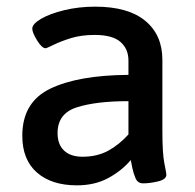

<svg xmlns="http://www.w3.org/2000/svg" viewBox="-20 -550 585 577"><path d="M47 -142Q47 -243 131 -283.5Q215 -324 366 -325V-368Q366 -403 342 -424Q318 -445 265 -445Q224 -445 193.5 -435.5Q163 -426 141.5 -415.5Q120 -405 117 -405Q106 -405 91.5 -428.5Q77 -452 77 -464Q77 -478 103.5 -493.5Q130 -509 173.5 -519.5Q217 -530 266 -530Q365 -530 416.5 -487.5Q468 -445 468 -370V-156Q468 -89 474 -59Q480 -29 480 -25Q480 -11 455.5 -5Q431 1 410 1Q394 1 387.5 -14Q381 -29 377.5 -46Q374 -63 373 -69Q346 -37 305.5 -15Q265 7 211 7Q135 7 91 -31.5Q47 -70 47 -142ZM366 -146V-246Q269 -246 211 -227.5Q153 -209 153 -150Q153 -116 172.5 -97.5Q192 -79 228 -79Q272 -79 305 -97Q338 -115 366 -146Z"/></svg>

Font: Asap-Medium
Style: Regular
Weight: 500
Designer: Pablo Cosgaya
Foundry: Omnibus-Type
Version: Version 2.000; ttfautohint (v1.8)